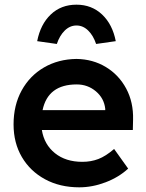

<svg xmlns="http://www.w3.org/2000/svg" viewBox="-20 -791 626 821"><path d="M319 10Q236 10 172.5 -24.5Q109 -59 73.5 -119.5Q38 -180 38 -259Q38 -341 72.5 -404Q107 -467 168 -502.5Q229 -538 307 -539Q377 -538 432.5 -504.5Q488 -471 519.5 -412.5Q551 -354 549 -279L548 -235H159Q169 -173 215 -136Q261 -99 332 -99Q369 -99 400.5 -111Q432 -123 468 -154L528 -70Q488 -33 431.5 -11.5Q375 10 319 10ZM308 -430Q185 -430 162 -320H430V-326Q425 -371 390 -400.5Q355 -430 308 -430ZM223 -603 139 -615Q153 -687 197 -729Q241 -771 307 -771Q372 -771 416.5 -729Q461 -687 475 -615L391 -603Q379 -639 357 -660.5Q335 -682 307 -682Q279 -682 257 -660.5Q235 -639 223 -603Z"/></svg>

Font: Readex Pro Medium
Style: Regular
Weight: 500
Designer: Bonnie Shaver-Troup, Thomas Jockin
Foundry: Lexend
Version: Version 1.204; ttfautohint (v1.8.4.7-5d5b)